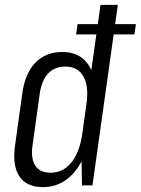

<svg xmlns="http://www.w3.org/2000/svg" viewBox="-20 -760 577 787"><path d="M156 7Q89 7 59.5 -37Q30 -81 42 -166L71 -374Q82 -459 125 -503Q168 -547 235 -547Q285 -547 317.5 -521.5Q350 -496 362.5 -447.5Q375 -399 365 -331L348 -212Q339 -145 312.5 -95.5Q286 -46 246 -19.5Q206 7 156 7ZM187 -52Q222 -52 248.5 -71Q275 -90 292.5 -125.5Q310 -161 317 -209L334 -332Q345 -406 322 -446.5Q299 -487 248 -487Q204 -487 177.5 -459Q151 -431 143 -377L113 -162Q106 -109 125 -80.5Q144 -52 187 -52ZM313 -179 392 -740H463L359 0H316ZM537 -661 531 -619H292L298 -661Z"/></svg>

Font: Pathway Extreme Condensed Light
Style: Italic
Weight: 300
Width: 3
Italic angle: -8°
Version: Version 1.001;gftools[0.9.26]